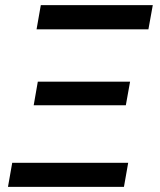

<svg xmlns="http://www.w3.org/2000/svg" viewBox="-20 -731 627 751"><path d="M27.8 -94.2H481.4L464.8 0H11.2ZM127.9 -411.6H488.8L472.2 -319.3H111.8ZM139.6 -710.9H577.6L560.5 -616.2H123Z"/></svg>

Font: Roboto Mono Medium
Style: Italic
Weight: 500
Designer: Google
Version: Version 2.000985; 2015; ttfautohint (v1.3)